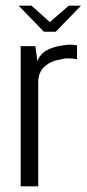

<svg xmlns="http://www.w3.org/2000/svg" viewBox="-20 -658 306 678"><path d="M53 0V-495H105L112 -442Q123 -470 148 -482Q173 -494 198 -497Q226 -503 252 -498V-449Q248 -450 238 -451Q228 -452 216.5 -452Q205 -452 195 -448Q161 -444 138 -423.5Q115 -403 115 -368V0ZM135 -546 46 -638H91L156 -580L223 -638H266L177 -546Z"/></svg>

Font: Alumni Sans Thin
Style: Regular
Weight: 400
Version: Version 1.018